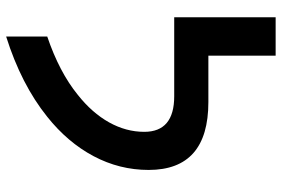

<svg xmlns="http://www.w3.org/2000/svg" viewBox="-160 -692 879 598"><g transform="rotate(90 279.0 -393.5)"><path d="M94.2 -101.6Q205.1 -139.2 275.9 -196.8Q332 -241.2 361.6 -294.2Q391.1 -347.2 391.1 -403.8Q391.1 -497.1 280.3 -497.1H34.2V-813H153.8V-603.5H298.3Q509.8 -603.5 509.8 -417.5Q509.8 -326.7 466.8 -245.8Q423.8 -165 344.2 -101.6Q243.2 -20.5 94.2 26.4Z"/></g></svg>

Font: Arimo SemiBold
Style: Regular
Weight: 600
Designer: Steve Matteson
Foundry: Monotype Imaging Inc.
Version: Version 1.33